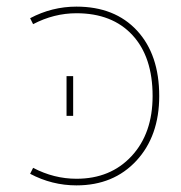

<svg xmlns="http://www.w3.org/2000/svg" viewBox="-20 -550 547 580"><path d="M181 -200V-320H201V-200ZM80 -43Q143 -10 211 -10Q314 -10 377.5 -78.5Q441 -147 441 -260Q441 -378 380 -444Q319 -510 211 -510Q143 -510 80 -477L71 -495Q137 -530 211 -530Q327 -530 394 -457.5Q461 -385 461 -260Q461 -139 392 -64.5Q323 10 211 10Q137 10 71 -25Z"/></svg>

Font: M PLUS 1p Thin
Style: Regular
Weight: 250
Version: Version 1.062